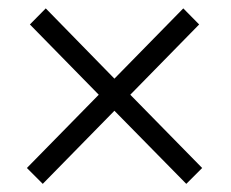

<svg xmlns="http://www.w3.org/2000/svg" viewBox="-20 -496 563 467"><path d="M45.4 -87.4 220.2 -265.6 52.7 -436.5 91.3 -475.6 258.3 -304.7 425.8 -475.6 464.4 -436.5 296.9 -265.6 471.7 -87.4 433.1 -48.8 258.3 -226.6 84 -48.8Z"/></svg>

Font: TypoPRO Roboto
Style: Regular
Weight: 300
Designer: Google
Version: Version 2.136; 2016